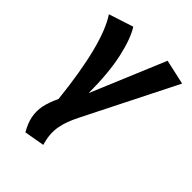

<svg xmlns="http://www.w3.org/2000/svg" viewBox="-221 -648 973 973"><g transform="rotate(45 265.0 -162.0)"><path d="M150.9 -543.9Q183.6 -493.2 206.1 -393.3Q228.5 -293.5 229 -146L396 -544.9L529.8 -515.1L283.2 -24.9Q267.1 7.3 257.6 32.5Q248 57.6 242.9 85.2Q237.8 112.8 240 141.4Q242.2 169.9 252 202.1L143.1 221.2Q118.7 179.7 111.6 142.8Q104.5 106 111.8 68.8Q119.1 31.7 142.1 -17.1Q104 -373.5 19 -501Z"/></g></svg>

Font: FiraGO SemiBold
Style: Italic
Weight: 600
Italic angle: -8°
Designer: bBox Type GmbH
Foundry: bBox Type GmbH
Version: Version 1.001;PS 001.001;hotconv 1.0.88;makeotf.lib2.5.64775